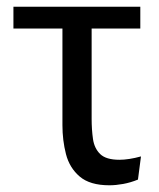

<svg xmlns="http://www.w3.org/2000/svg" viewBox="-20 -540 473 572"><path d="M306 12Q248 12 217.5 -14Q187 -40 176.5 -81Q166 -122 166 -167V-455H20V-520H398V-455H253V-186Q253 -154 257 -126Q261 -98 278.5 -81Q296 -64 336 -64Q349 -64 365.5 -66.5Q382 -69 400 -74L391 -5Q369 4 347 8Q325 12 306 12Z"/></svg>

Font: Murecho
Style: Regular
Weight: 400
Designer: Neil Summerour
Foundry: Positype
Version: Version 1.010; ttfautohint (v1.8.3)